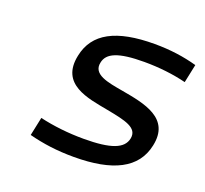

<svg xmlns="http://www.w3.org/2000/svg" viewBox="-96 -622 792 743"><g transform="rotate(20 300.0 -250.0)"><path d="M335 -207C414 -192 469 -181 459 -133C450 -90 401 -70 288 -70C225 -70 163 -77 107 -90L91 -14C149 1 207 9 276 9C436 9 529 -37 550 -138C576 -259 462 -279 366 -296C303 -307 237 -317 249 -370C257 -410 300 -430 408 -430C469 -430 529 -423 581 -410L597 -486C543 -501 486 -509 422 -509C264 -509 178 -463 158 -365C131 -238 251 -223 335 -207Z"/></g></svg>

Font: LT Wave Mono
Style: Italic
Weight: 400
Designer: Daniel Lyons
Version: Version 2.5 (Glyphs App)